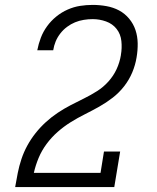

<svg xmlns="http://www.w3.org/2000/svg" viewBox="-20 -763 640 783"><path d="M42 0V-1Q47 -30 52.5 -58Q58 -86 67.5 -114.5Q77 -143 91.5 -169.5Q106 -196 125 -220Q144 -244 167 -265Q190 -286 215.5 -303Q241 -320 268 -334Q295 -348 322.5 -361.5Q350 -375 376 -391.5Q402 -408 422.5 -431Q443 -454 455.5 -481Q468 -508 473 -538Q473 -538 473 -538Q473 -538 473 -539Q478 -567 475 -595.5Q472 -624 455.5 -645Q439 -666 412.5 -675.5Q386 -685 358 -685Q340 -685 321.5 -682Q303 -679 286 -672Q269 -665 253.5 -653.5Q238 -642 226 -626.5Q214 -611 207 -594Q200 -577 197 -558H132Q137 -584 146.5 -609Q156 -634 172 -656Q188 -678 209.5 -695.5Q231 -713 256 -724Q281 -735 306.5 -739Q332 -743 358 -743Q386 -743 414 -738Q442 -733 465.5 -720.5Q489 -708 506.5 -687Q524 -666 532.5 -640.5Q541 -615 541.5 -586.5Q542 -558 537 -529Q532 -498 519.5 -468Q507 -438 486.5 -411.5Q466 -385 439.5 -364.5Q413 -344 384.5 -328Q356 -312 326 -297Q296 -282 268 -264.5Q240 -247 215 -225Q190 -203 170 -176Q150 -149 137.5 -119Q125 -89 118 -58H390L404 -145H470L446 0Z"/></svg>

Font: Iosevka Curly Slab LtExObl
Style: Regular
Weight: 300
Width: 7
Italic angle: -9°
Monospace: yes
Designer: Belleve Invis
Foundry: Belleve Invis
Version: Version 11.1.0; ttfautohint (v1.8.3)